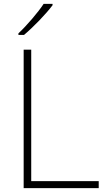

<svg xmlns="http://www.w3.org/2000/svg" viewBox="-20 -970 550 990"><path d="M251 -943V-950H205C177 -907 117 -837 75 -798V-790H104C155 -833 218 -899 251 -943ZM102 0H489V-36H141V-714H102Z"/></svg>

Font: Noto Sans Meetei Mayek ExtraLight
Style: Regular
Weight: 200
Designer: Monotype Design Team and Neelakash Kshetrimayum
Foundry: Monotype Imaging Inc.
Version: Version 2.002